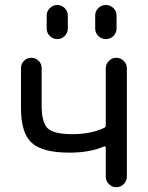

<svg xmlns="http://www.w3.org/2000/svg" viewBox="-20 -782 603 781"><path d="M410.2 -503.9Q410.2 -521.5 422.9 -534.2Q435.5 -546.9 453.1 -546.9Q470.7 -546.9 483.4 -534.2Q496.1 -521.5 496.1 -503.9V-63.5Q496.1 -45.9 483.4 -33.2Q470.7 -20.5 453.1 -20.5Q435.5 -20.5 422.9 -33.2Q410.2 -45.9 410.2 -63.5V-181.6Q410.2 -184.6 408.2 -186Q406.2 -187.5 403.3 -186.5Q347.7 -161.1 261.7 -161.1Q152.3 -161.1 108.9 -201.2Q65.4 -241.2 65.4 -340.8V-504.9Q65.4 -522.5 77.6 -534.7Q89.8 -546.9 107.4 -546.9Q125 -546.9 137.2 -534.7Q149.4 -522.5 149.4 -504.9V-353.5Q149.4 -282.2 174.8 -259.3Q200.2 -236.3 273.4 -236.3Q350.6 -236.3 403.3 -261.7Q410.2 -264.6 410.2 -271.5ZM169.9 -666V-718.8Q169.9 -736.3 182.6 -749Q195.3 -761.7 212.9 -761.7Q230.5 -761.7 243.2 -749Q255.9 -736.3 255.9 -718.8V-666Q255.9 -648.4 243.2 -635.7Q230.5 -623 212.9 -623Q195.3 -623 182.6 -635.7Q169.9 -648.4 169.9 -666ZM367.2 -666V-718.8Q367.2 -736.3 379.9 -749Q392.6 -761.7 410.6 -761.7Q428.7 -761.7 441.4 -749Q454.1 -736.3 454.1 -718.8V-666Q454.1 -648.4 441.4 -635.7Q428.7 -623 410.6 -623Q392.6 -623 379.9 -635.7Q367.2 -648.4 367.2 -666Z"/></svg>

Font: Gen Jyuu Gothic Regular
Style: Regular
Weight: 400
Designer: [Source Han Sans]
Ryoko NISHIZUKA  (kana & ideographs); Paul D. Hunt (Latin, Greek & Cyrillic); Wenlong ZHANG  (bopomofo
Version: Version 1.002.20150607